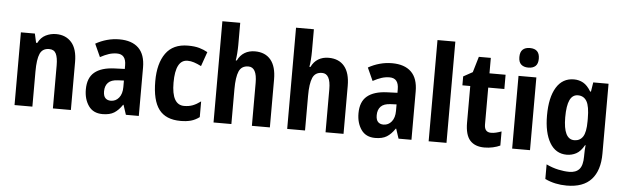

<svg xmlns="http://www.w3.org/2000/svg" viewBox="-57 -979 4656 1436"><g transform="rotate(5 2271.5 -260.5)"><path d="M330 -556Q403 -556 446 -507Q489 -458 489 -360V0H354V-323Q354 -381 339.5 -410.5Q325 -440 288 -440Q238 -440 219 -398Q200 -356 200 -262V0H66V-546H171L186 -478H195Q216 -520 252.5 -538Q289 -556 330 -556Z M805 -558Q899 -558 949 -509.5Q999 -461 999 -363V0H902L878 -73H875Q847 -31 814 -10.5Q781 10 727 10Q657 10 622 -40Q587 -90 587 -163Q587 -250 637.5 -292Q688 -334 786 -338L864 -341V-368Q864 -451 796 -451Q765 -451 735.5 -441.5Q706 -432 671 -413L627 -510Q667 -533 712.5 -545.5Q758 -558 805 -558ZM821 -252Q770 -250 747 -226Q724 -202 724 -161Q724 -126 739 -110.5Q754 -95 780 -95Q817 -95 841 -124.5Q865 -154 865 -205V-254Z M1313 10Q1202 10 1150.5 -58Q1099 -126 1099 -270Q1099 -403 1153.5 -479.5Q1208 -556 1320 -556Q1371 -556 1405.5 -546Q1440 -536 1468 -520L1430 -412Q1400 -427 1375.5 -435Q1351 -443 1327 -443Q1236 -443 1236 -271Q1236 -104 1330 -104Q1366 -104 1394.5 -115Q1423 -126 1454 -149V-31Q1423 -8 1390 1Q1357 10 1313 10Z M1694 -594Q1694 -564 1691.5 -530.5Q1689 -497 1685 -477H1693Q1712 -517 1745.5 -537Q1779 -557 1823 -557Q1900 -557 1941.5 -507Q1983 -457 1983 -360V0H1848V-323Q1848 -440 1784 -440Q1732 -440 1713 -396Q1694 -352 1694 -262V0H1560V-760H1694Z M2247 -594Q2247 -564 2244.5 -530.5Q2242 -497 2238 -477H2246Q2265 -517 2298.5 -537Q2332 -557 2376 -557Q2453 -557 2494.5 -507Q2536 -457 2536 -360V0H2401V-323Q2401 -440 2337 -440Q2285 -440 2266 -396Q2247 -352 2247 -262V0H2113V-760H2247Z M2852 -558Q2946 -558 2996 -509.5Q3046 -461 3046 -363V0H2949L2925 -73H2922Q2894 -31 2861 -10.5Q2828 10 2774 10Q2704 10 2669 -40Q2634 -90 2634 -163Q2634 -250 2684.5 -292Q2735 -334 2833 -338L2911 -341V-368Q2911 -451 2843 -451Q2812 -451 2782.5 -441.5Q2753 -432 2718 -413L2674 -510Q2714 -533 2759.5 -545.5Q2805 -558 2852 -558ZM2868 -252Q2817 -250 2794 -226Q2771 -202 2771 -161Q2771 -126 2786 -110.5Q2801 -95 2827 -95Q2864 -95 2888 -124.5Q2912 -154 2912 -205V-254Z M3309 0H3175V-760H3309Z M3634 -104Q3652 -104 3671 -108.5Q3690 -113 3712 -121V-15Q3689 -4 3658 3Q3627 10 3594 10Q3523 10 3486 -31Q3449 -72 3449 -165V-439H3390V-506L3459 -544L3494 -662H3584V-546H3705V-439H3584V-162Q3584 -104 3634 -104Z M3869 -761Q3942 -761 3942 -687Q3942 -649 3923 -631.5Q3904 -614 3869 -614Q3835 -614 3815.5 -631.5Q3796 -649 3796 -687Q3796 -725 3815 -743Q3834 -761 3869 -761ZM3936 -546V0H3802V-546Z M4218 -556Q4256 -556 4287.5 -538.5Q4319 -521 4346 -476H4352L4363 -546H4478V-21Q4478 105 4417 172.5Q4356 240 4232 240Q4188 240 4148 231.5Q4108 223 4069 205V95Q4115 117 4160 126.5Q4205 136 4242 136Q4292 136 4317.5 107.5Q4343 79 4343 10V2Q4343 -17 4344 -36.5Q4345 -56 4347 -73H4343Q4316 -25 4283 -7.5Q4250 10 4212 10Q4129 10 4084.5 -65.5Q4040 -141 4040 -270Q4040 -405 4086 -480.5Q4132 -556 4218 -556ZM4258 -440Q4217 -440 4197 -398Q4177 -356 4177 -268Q4177 -103 4259 -103Q4301 -103 4323.5 -136.5Q4346 -170 4346 -253V-274Q4346 -365 4324 -402.5Q4302 -440 4258 -440Z"/></g></svg>

Font: Noto Sans Gujarati Condensed
Style: Bold
Weight: 700
Width: 3
Designer: Jelle Bosma - Monotype Design Team, Universal Thirst
Foundry: Monotype Imaging Inc.
Version: Version 2.106; ttfautohint (v1.8.4.7-5d5b)